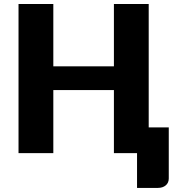

<svg xmlns="http://www.w3.org/2000/svg" viewBox="-20 -748 870 938"><path d="M804.5 -125.5V124Q804.5 145 789.8 157.5Q775 170 751.5 170H649.5V0H536.5V-308H240.5V0H70.5V-728.5H240.5V-424H536.5V-728.5H706.5V-125.5Z"/></svg>

Font: Lato 2
Style: Regular
Weight: 900
Designer: Lukasz Dziedzic with Adam Twardoch and Botio Nikoltchev
Foundry: tyPoland Lukasz Dziedzic
Version: Version 2.015; 2015-08-06; http://www.latofonts.com/